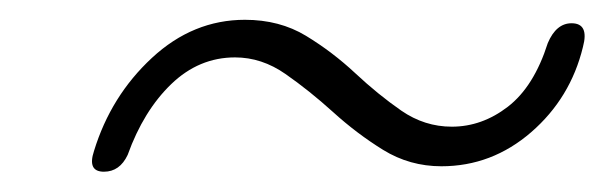

<svg xmlns="http://www.w3.org/2000/svg" viewBox="-20 -445 612 194"><path d="M426 -277Q394 -277 367.2 -293.5Q340.5 -310 316.5 -331.8Q292.5 -353.5 268.5 -370.2Q244.5 -387 217.5 -387Q181 -387 153 -360Q125 -333 109 -288.5Q101 -271.5 85 -271.5Q68 -271.5 75 -292.5Q92 -348 133.5 -386.5Q175 -425 227.5 -425Q262.5 -425 289.2 -408.8Q316 -392.5 339 -371Q362 -349.5 385.5 -333.2Q409 -317 436.5 -317Q467 -317 493.2 -337.2Q519.5 -357.5 533.5 -401.5Q542 -421.5 557.5 -421.5Q575.5 -421.5 569 -397.5Q556.5 -346 516.8 -311.5Q477 -277 426 -277Z"/></svg>

Font: Fraunces 72pt Soft Light
Style: Italic
Weight: 300
Italic angle: -16°
Version: Version 1.000;[b76b70a41]